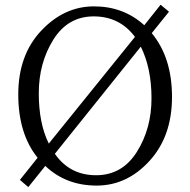

<svg xmlns="http://www.w3.org/2000/svg" viewBox="-20 -763 797 805"><path d="M56.6 -367.2Q56.6 -532.2 152.8 -634.3Q249 -736.3 374 -736.3Q498 -736.3 585 -657.2L653.3 -743.2L688.5 -713.9L616.2 -624Q701.2 -521.5 701.2 -356.4Q701.2 -191.4 606.4 -87.9Q511.7 15.6 383.8 15.1Q255.9 14.6 169.9 -67.4L98.6 21.5L63.5 -8.8L137.7 -101.6Q56.6 -202.1 56.6 -367.2ZM142.6 -372.1Q142.6 -245.1 184.6 -161.1L545.9 -608.4Q481.4 -694.3 373 -694.3Q264.6 -694.3 203.6 -596.7Q142.6 -499 142.6 -372.1ZM210 -118.2Q272.5 -28.3 382.8 -28.3Q492.2 -28.3 553.7 -126Q615.2 -223.6 615.2 -350.6Q615.2 -477.5 570.3 -567.4Z"/></svg>

Font: GenEi Koburi Mincho v6
Style: Regular
Weight: 400
Designer: o_tamon (Modified)
Foundry: o_tamon / Adobe Systems Incorporated
Version: Version 6.1